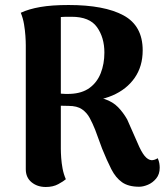

<svg xmlns="http://www.w3.org/2000/svg" viewBox="-20 -732 670 767"><path d="M163 15Q129 15 106 -4Q83 -23 83 -56V-551Q83 -567 81.5 -589Q80 -611 76 -635Q72 -659 63 -681Q95 -696 141 -704Q187 -712 254 -712Q397 -712 473.5 -670.5Q550 -629 550 -531Q550 -467 518 -421Q486 -375 429 -350.5Q372 -326 296 -327L315 -346Q367 -347 399 -336Q431 -325 451.5 -304Q472 -283 488 -255L529 -162Q544 -126 557.5 -109.5Q571 -93 586 -92Q591 -92 597.5 -94Q604 -96 610 -100Q615 -89 616.5 -79.5Q618 -70 618 -62Q618 -36 604 -19Q590 -2 571 6Q552 14 536 14Q493 14 467.5 -4Q442 -22 424.5 -56.5Q407 -91 388 -138L360 -214Q350 -239 338.5 -260.5Q327 -282 307.5 -295.5Q288 -309 254 -309L208 -310L197 -360Q213 -359 229 -357.5Q245 -356 261 -357Q308 -359 338 -381Q368 -403 382.5 -440Q397 -477 397 -522Q397 -582 367.5 -623.5Q338 -665 266 -665Q253 -665 242.5 -665Q232 -665 223 -664V-138Q223 -122 224.5 -101Q226 -80 230 -58.5Q234 -37 243 -16Q234 -8 213 3.5Q192 15 163 15Z"/></svg>

Font: Arima Thin
Style: Regular
Weight: 100
Designer: Joana Correia and Natanael Gama
Foundry: NDISCOVER
Version: Version 1.101;gftools[0.9.23]